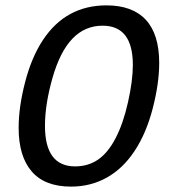

<svg xmlns="http://www.w3.org/2000/svg" viewBox="-20 -689 640 719"><path d="M246.1 9.8Q147.5 9.8 98.6 -47.1Q49.8 -104 49.8 -210Q49.8 -288.1 74 -381.3Q98.1 -474.6 140.9 -539.3Q183.6 -604 243.2 -636.5Q302.7 -668.9 378.9 -668.9Q475.6 -668.9 525.9 -615Q576.2 -561 576.2 -453.1Q576.2 -377.4 552.2 -284.2Q528.3 -190.9 484.4 -124.3Q440.4 -57.6 379.9 -23.9Q319.3 9.8 246.1 9.8ZM477.5 -445.8Q477.5 -592.8 364.3 -592.8Q297.9 -592.8 251.2 -544.2Q204.6 -495.6 176.5 -397Q148.4 -298.3 148.4 -217.8Q148.4 -65.9 261.2 -65.9Q310.1 -65.9 347.2 -91.3Q384.3 -116.7 412.8 -171.4Q441.4 -226.1 459.5 -306.9Q477.5 -387.7 477.5 -445.8Z"/></svg>

Font: Liberation Mono
Style: Italic
Weight: 400
Italic angle: -12°
Monospace: yes
Designer: Steve Matteson
Foundry: Ascender Corporation
Version: Version 2.1.5